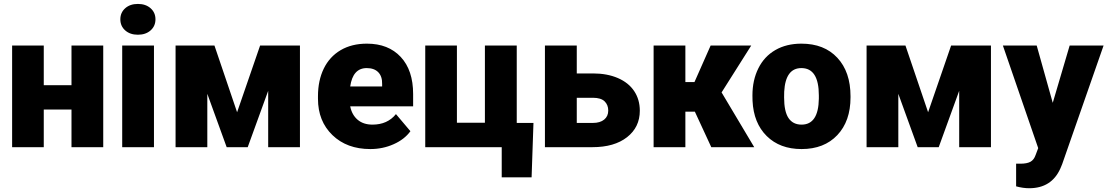

<svg xmlns="http://www.w3.org/2000/svg" viewBox="-20 -765 5756 998"><path d="M516.6 0H351.6V-195.8H207.5V0H43V-528.3H207.5V-322.3H351.6V-528.3H516.6Z M780.3 0H615.2V-528.3H780.3ZM605.5 -664.6Q605.5 -699.7 630.9 -722.2Q656.2 -744.6 696.8 -744.6Q737.3 -744.6 762.7 -722.2Q788.1 -699.7 788.1 -664.6Q788.1 -629.4 762.7 -606.9Q737.3 -584.5 696.8 -584.5Q656.2 -584.5 630.9 -606.9Q605.5 -629.4 605.5 -664.6Z M1212.4 -181.6 1332 -528.3H1539.1V0H1374V-293L1267.6 0H1158.2L1057.6 -277.3V0H892.6V-528.3H1094.7Z M1904.8 9.8Q1783.2 9.8 1708 -62.7Q1632.8 -135.3 1632.8 -251.5V-265.1Q1632.8 -346.2 1662.8 -408.2Q1692.9 -470.2 1750.5 -504.2Q1808.1 -538.1 1887.2 -538.1Q1998.5 -538.1 2063 -469Q2127.4 -399.9 2127.4 -276.4V-212.4H1800.3Q1809.1 -168 1838.9 -142.6Q1868.7 -117.2 1916 -117.2Q1994.1 -117.2 2038.1 -171.9L2113.3 -83Q2082.5 -40.5 2026.1 -15.4Q1969.7 9.8 1904.8 9.8ZM1886.2 -411.1Q1814 -411.1 1800.3 -315.4H1966.3V-328.1Q1967.3 -367.7 1946.3 -389.4Q1925.3 -411.1 1886.2 -411.1Z M2190.4 -528.3H2355V-127H2500.5V-528.3H2666V-126H2752.9L2743.2 156.7H2587.9V0H2190.4Z M2978 -383.3H3062.5Q3135.7 -383.3 3191.4 -359.4Q3247.1 -335.4 3276.4 -291.5Q3305.7 -247.6 3305.7 -189.5Q3305.7 -104 3239.5 -52Q3173.3 0 3059.1 0H2812.5V-528.3H2978ZM2978 -256.8V-126H3061.5Q3099.1 -126 3120.4 -143.3Q3141.6 -160.6 3141.6 -190.4Q3141.6 -219.7 3122.6 -238.3Q3103.5 -256.8 3061.5 -256.8Z M3591.8 -184.6H3542.5V0H3377.4V-528.3H3542.5V-338.4H3589.8L3673.8 -528.3H3884.8L3730.5 -284.2H3731L3900.4 0H3677.2Z M3891.1 -269Q3891.1 -348.1 3921.9 -409.9Q3952.6 -471.7 4010.3 -504.9Q4067.9 -538.1 4145.5 -538.1Q4264.2 -538.1 4332.5 -464.6Q4400.9 -391.1 4400.9 -264.6V-258.8Q4400.9 -135.3 4332.3 -62.7Q4263.7 9.8 4146.5 9.8Q4033.7 9.8 3965.3 -57.9Q3897 -125.5 3891.6 -241.2ZM4055.7 -258.8Q4055.7 -185.5 4078.6 -151.4Q4101.6 -117.2 4146.5 -117.2Q4234.4 -117.2 4236.3 -252.4V-269Q4236.3 -411.1 4145.5 -411.1Q4063 -411.1 4056.2 -288.6Z M4804.2 -181.6 4923.8 -528.3H5130.9V0H4965.8V-293L4859.4 0H4750L4649.4 -277.3V0H4484.4V-528.3H4686.5Z M5452.1 -230.5 5540 -528.3H5716.3L5501 88.4L5491.7 110.8Q5445.8 213.4 5329.6 213.4Q5297.4 213.4 5261.7 203.6V85.9H5283.2Q5317.9 85.9 5336.2 75.9Q5354.5 65.9 5363.3 40L5376.5 4.9L5192.9 -528.3H5368.7Z"/></svg>

Font: Roboto
Style: Regular
Weight: 900
Designer: Google
Version: Version 2.001171; 2014